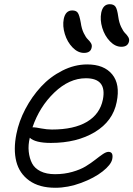

<svg xmlns="http://www.w3.org/2000/svg" viewBox="-20 -805 627 903"><path d="M550.8 -585Q522 -585 497.1 -610.8Q472.2 -636.7 460.9 -674.1Q449.7 -711.4 456.1 -745.1Q464.4 -785.2 496.1 -785.2Q514.6 -785.2 522.9 -773.9Q531.2 -762.7 536.1 -727.1Q540 -698.7 549.8 -678.2Q559.6 -657.7 568.4 -649.2Q577.1 -640.6 583 -631.1Q588.9 -621.6 586.9 -610.8Q581.5 -585 550.8 -585ZM375 -556.2Q346.2 -556.2 321.3 -581.8Q296.4 -607.4 284.9 -645Q273.4 -682.6 279.8 -715.8Q288.1 -755.9 319.8 -755.9Q337.9 -755.9 345.7 -745.1Q353.5 -734.4 359.9 -698.2Q363.8 -669.9 373.8 -649.4Q383.8 -628.9 392.8 -620.4Q401.9 -611.8 407.7 -602.3Q413.6 -592.8 411.1 -582Q406.7 -556.2 375 -556.2ZM240.2 78.1Q164.6 78.1 117.7 44.4Q70.8 10.7 56.6 -45.7Q42.5 -102.1 57.1 -174.8Q68.8 -234.4 99.4 -292.5Q129.9 -350.6 172.9 -397.2Q215.8 -443.8 273.2 -472.9Q330.6 -502 390.1 -502Q469.2 -502 507.6 -455.3Q545.9 -408.7 528.8 -325.2Q511.2 -235.4 426.5 -184.1Q341.8 -132.8 219.2 -132.8Q146 -132.8 120.1 -157.2Q111.8 -122.6 115.2 -91.3Q118.7 -60.1 130.9 -36.6Q143.1 -13.2 170.7 0.5Q198.2 14.2 238.8 14.2Q282.2 14.2 320.1 3.4Q357.9 -7.3 383.1 -22.7Q408.2 -38.1 428 -53.7Q447.8 -69.3 463.6 -80.1Q479.5 -90.8 490.2 -90.8Q514.6 -90.8 507.8 -56.2Q502 -29.8 462.6 1.2Q423.3 32.2 361.6 55.2Q299.8 78.1 240.2 78.1ZM140.1 -206.1Q147 -206.1 173.8 -200.9Q200.7 -195.8 224.1 -195.8Q328.1 -195.8 389.2 -232.2Q450.2 -268.6 463.9 -336.9Q483.4 -437 383.8 -437Q305.7 -437 235.6 -369.9Q165.5 -302.7 132.8 -206.1Z"/></svg>

Font: Shantell Sans Irregular Bouncy
Style: Italic
Weight: 300
Italic angle: -11.31°
Designer: Stephen Nixon, Anya Danilova, Shantell Martin
Foundry: Arrow Type
Version: Version 1.006;[9816181b4]